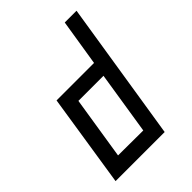

<svg xmlns="http://www.w3.org/2000/svg" viewBox="-193 -758 856 856"><g transform="rotate(-45 235.0 -330.0)"><path d="M333 -440.4 368.2 -660.2H442.4L337.9 0H28.3L96.7 -440.4ZM275.4 -72.3 322.3 -370.1H164.1L117.2 -73.2Z"/></g></svg>

Font: Geo
Style: Oblique
Weight: 500
Italic angle: -11°
Version: Version 001.2